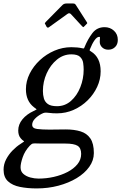

<svg xmlns="http://www.w3.org/2000/svg" viewBox="-85 -794 679 1074"><path d="M175.1 -645 169 -657Q165.3 -662.5 165.9 -664.5Q166.5 -666.5 171.8 -672L264.5 -766Q273.1 -774.5 287.3 -774.5H321.9Q330 -774.5 333.3 -772.5Q336.5 -770.5 339.4 -766L400.8 -670Q403.2 -666.5 403.2 -665Q403.2 -663.5 399.2 -659.5L387.4 -647.5Q382.1 -642 380.5 -642.2Q378.8 -642.5 374.4 -647L311.7 -715Q302.8 -724.5 291.4 -715.5L189.3 -642Q181.2 -635.5 175.1 -645ZM-65 155Q-65 125 -50.8 97.5Q-36.5 70 -14.8 47.8Q7 25.5 30 11Q46 0.5 48.8 -1.8Q51.5 -4 45.5 -7Q39.5 -10 30 -21.5Q17 -37.5 17 -64Q17 -98 40.5 -126.5Q64 -155 103 -173Q121 -181.5 120 -182.5Q119 -183.5 104.5 -194.5Q60 -229 60 -295Q60 -340 81 -382Q102 -424 138 -457.5Q174 -491 219.5 -510.5Q265 -530 314 -530Q348.5 -530 375.5 -524Q382 -522.5 383.8 -523.2Q385.5 -524 387.5 -529.5Q406.5 -576 432 -609Q457.5 -642 500 -642Q531 -642 552.5 -622.2Q574 -602.5 574 -571Q574 -545.5 558.8 -530.8Q543.5 -516 521 -516Q500 -516 486.5 -528.8Q473 -541.5 473 -560Q473 -573.5 474.2 -580.8Q475.5 -588 470 -588Q457.5 -588 444 -569Q430.5 -550 418 -518.5Q415.5 -512 417 -510.8Q418.5 -509.5 423.5 -506.5Q478 -473.5 478 -395Q478 -350 458.5 -308Q439 -266 405 -232.5Q371 -199 327 -179.5Q283 -160 234 -160Q222.5 -160 211.2 -160.5Q200 -161 190 -162.5Q174.5 -164.5 166.5 -163.8Q158.5 -163 146.5 -156.5Q125.5 -145.5 110.2 -129.5Q95 -113.5 95 -96Q95 -76 123 -72.5Q151 -69 192 -69Q211 -69 236.5 -69.5Q262 -70 283 -70Q330.5 -70 365.8 -59Q401 -48 420.5 -19.5Q440 9 440 62Q440 103.5 414.2 139.5Q388.5 175.5 343.8 202.5Q299 229.5 241.5 244.8Q184 260 120 260Q68.5 260 26.5 251.5Q-15.5 243 -40.2 220.2Q-65 197.5 -65 155ZM155 -285Q155 -263 160.5 -243.5Q166 -224 182.8 -212Q199.5 -200 234 -200Q278.5 -200 312 -229.5Q345.5 -259 364.2 -306Q383 -353 383 -405Q383 -422 380.2 -441.8Q377.5 -461.5 363 -475.8Q348.5 -490 314 -490Q269.5 -490 233.5 -460.5Q197.5 -431 176.2 -384Q155 -337 155 -285ZM81.5 21Q54 50.5 42 85.5Q30 120.5 30 142Q30 165 45.8 178.8Q61.5 192.5 84.8 198.8Q108 205 131 205Q174 205 216 195.5Q258 186 292.8 168Q327.5 150 348.2 124.5Q369 99 369 67Q369 34 349 21.5Q329 9 280 9H176Q163 9 150.2 9Q137.5 9 126 8.5Q106.5 7.5 99 9Q91.5 10.5 81.5 21Z"/></svg>

Font: Besley*
Style: Italic
Weight: 400
Italic angle: -13°
Designer: Owen Earl
Foundry: indestructible type*
Version: Version 2.000; ttfautohint (v1.8.3)